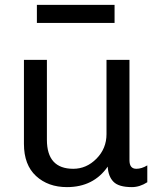

<svg xmlns="http://www.w3.org/2000/svg" viewBox="-20 -756 658 786"><path d="M131 -736H449V-662H131ZM172 -511V-184Q172 -65 280 -65Q334 -65 375 -106.5Q416 -148 416 -207V-511H510V-100Q510 -65 538 -65Q560 -65 583 -79V-10Q552 10 520 10Q466 10 444.5 -12Q423 -34 421 -74Q363 10 254 10Q177 10 127.5 -35.5Q78 -81 78 -167V-511Z"/></svg>

Font: Chivo
Style: Regular
Weight: 400
Designer: Hector Gatti
Foundry: Omnibus-Type
Version: Version 1.007;PS 001.007;hotconv 1.0.88;makeotf.lib2.5.64775